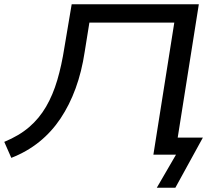

<svg xmlns="http://www.w3.org/2000/svg" viewBox="-30 -725 1021 900"><path d="M705 155 795 0H689L787 -619H389L367 -482Q353 -389 324.5 -311Q296 -233 254 -170Q212 -107 154.5 -60.5Q97 -14 23 15L-10 -60Q60 -89 107 -129.5Q154 -170 186 -225Q218 -280 238.5 -349.5Q259 -419 272 -503L306 -705H902L803 -80H921L792 155Z"/></svg>

Font: Nunito Sans 7pt Expanded
Style: Italic
Weight: 400
Width: 7
Italic angle: -9°
Designer: Vernon Adams
Foundry: Vernon Adams
Version: Version 3.101;gftools[0.9.27]